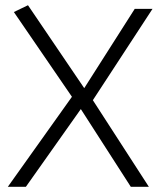

<svg xmlns="http://www.w3.org/2000/svg" viewBox="-20 -714 613 734"><path d="M79 0 289 -297 480 0H549L335 -331L563 -680H495L302 -377L87 -694L33 -668L255 -344L10 0Z"/></svg>

Font: Catamaran Thin Light
Style: Regular
Weight: 300
Version: Version 2.000